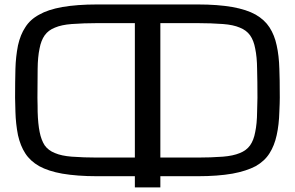

<svg xmlns="http://www.w3.org/2000/svg" viewBox="-20 -770 1289 839"><path d="M403.3 -750.5Q317.9 -750.5 252 -739.3Q189.5 -728 151.4 -706.1Q111.3 -684.6 90.3 -650.4Q69.3 -619.1 58.6 -571.8Q48.8 -522 47.4 -469.2Q45.9 -412.1 45.9 -342.8Q45.9 -337.9 47.4 -281.7Q48.8 -229 58.6 -179.2Q69.3 -132.3 90.3 -100.1Q111.8 -66.4 151.4 -43.9Q191.4 -22 252 -11.2Q317.9 0 403.3 0H569.3H625H680.7H845.2Q930.7 0 995.6 -11.2Q1056.6 -22.5 1097.2 -43.9Q1136.7 -66.4 1157.7 -100.1Q1179.2 -133.8 1189 -179.2Q1199.2 -224.6 1200.7 -281.7Q1202.6 -321.3 1202.6 -342.8Q1202.6 -429.7 1200.7 -469.2Q1199.2 -526.4 1189 -571.8Q1179.7 -616.2 1157.7 -650.4Q1136.2 -683.6 1097.2 -706.1Q1058.1 -728 995.6 -739.3Q930.7 -750.5 845.2 -750.5ZM569.3 -81.5H403.3Q347.2 -81.5 293.5 -85.4Q248.5 -88.9 220.2 -101.1Q191.4 -112.3 175.3 -134.8Q160.2 -158.2 153.3 -192.9Q146 -228.5 144.5 -281.7Q144.5 -293.9 144.3 -308.3Q144 -322.8 143.8 -330.8Q143.6 -338.9 143.6 -342.8Q143.6 -406.2 144.5 -468.8Q145 -521 152.8 -557.6Q159.2 -592.8 175.3 -615.7Q191.4 -638.2 220.2 -649.4Q248.5 -661.6 293.5 -665Q347.2 -668.9 403.3 -668.9H569.3V-81.5V-41V0V48.8H680.7V0V-81.5V-668.9H845.2Q901.4 -668.9 954.6 -665Q999.5 -661.6 1027.8 -649.4Q1056.6 -638.2 1072.8 -615.7Q1088.9 -592.8 1095.2 -557.6Q1103 -521 1103.5 -468.8Q1105 -416 1105 -342.8Q1105 -334.5 1103.5 -281.7Q1103 -229.5 1095.2 -192.9Q1088.9 -157.7 1072.8 -134.8Q1056.6 -112.3 1027.8 -101.1Q998.5 -88.9 954.1 -85.4Q900.9 -81.5 845.2 -81.5H680.7Z"/></svg>

Font: Michroma+
Style: Regular
Weight: 400
Designer: beogot
Foundry: beogot
Version: Version